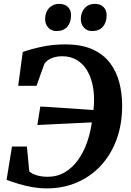

<svg xmlns="http://www.w3.org/2000/svg" viewBox="-20 -986 693 1013"><path d="M227.6 7.9Q189.1 7.9 151.6 1.4Q114.2 -5 79.9 -15.4Q45.5 -25.8 14.7 -37.1L43.2 -213H121.9L134.5 -81.5Q151 -67.4 176.6 -60.4Q202.3 -53.3 230.5 -53.3Q282.5 -53.3 322.7 -77.4Q362.9 -101.5 392.1 -142.5Q421.2 -183.5 439.2 -234.8Q457.3 -286.2 464.5 -340.3L177.1 -326.5L192.6 -423.9Q213.6 -423.1 245.9 -421Q278.3 -418.8 316.6 -416.2Q354.9 -413.7 395.4 -410.9Q435.9 -408 473.1 -405.5Q475 -420.3 475.7 -436.2Q476.5 -452 476.2 -467Q475.8 -508.7 466 -548.4Q456.2 -588.1 435.8 -620.1Q415.3 -652 383.3 -670.7Q351.3 -689.3 306.8 -689.3Q284.1 -689.3 265.5 -683.8Q246.9 -678.3 233.6 -669Q220.4 -659.8 213.8 -648Q208.7 -634 203.6 -619.6Q198.4 -605.2 193.2 -590.9Q187.9 -576.6 182.9 -562.1Q177.9 -547.6 172.9 -533.4H76L100.1 -712.1Q117.7 -718 150.4 -727.4Q183.1 -736.8 227.6 -744.3Q272.1 -751.7 325.4 -751.7Q410.2 -751.7 467.8 -725.7Q525.4 -699.7 559.6 -654.8Q593.9 -609.9 609 -552.4Q624.1 -494.9 624.4 -431.8Q624.9 -331.5 595.3 -250.7Q565.6 -169.8 511.8 -111.9Q457.9 -54.1 385.4 -23.1Q312.8 7.9 227.6 7.9ZM277.1 -822.1Q251.3 -822.1 234.4 -840.7Q217.5 -859.4 218 -887.1Q219 -922.8 239.3 -944.2Q259.6 -965.6 292.4 -965.6Q323.7 -965.6 339.7 -947.8Q355.8 -930 354.9 -903.6Q354.4 -867.2 334.7 -844.6Q314.9 -822.1 277.1 -822.1ZM465.2 -822.1Q439.4 -822.1 422.6 -840.7Q405.9 -859.4 406.4 -887.1Q407.4 -922.8 427.6 -944.2Q447.7 -965.6 480.3 -965.6Q510.9 -965.6 527.2 -947.8Q543.5 -930 542.6 -903.6Q542.1 -867.2 522.4 -844.6Q502.7 -822.1 465.2 -822.1Z"/></svg>

Font: Merriweather Light
Style: Italic
Weight: 300
Italic angle: -7.8°
Designer: Eben Sorkin
Foundry: Eben Sorkin
Version: Version 2.101